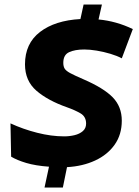

<svg xmlns="http://www.w3.org/2000/svg" viewBox="-20 -780 620 859"><path d="M29.8 -79.1 26.9 -228Q83 -202.1 146.2 -186Q209.5 -169.9 267.1 -169.9Q291 -169.9 313.5 -175.3Q335.9 -180.7 350.6 -193.4Q365.2 -206.1 365.2 -227.1Q365.2 -258.3 340.1 -272.9Q314.9 -287.6 280.3 -299.8Q193.8 -330.1 142.8 -374.3Q91.8 -418.5 91.8 -492.2Q91.8 -585.4 158.9 -637Q226.1 -688.5 339.8 -694.8L354 -759.8H436L420.9 -692.9Q500.5 -685.5 574.2 -649.9L524.9 -519Q503.9 -530.3 473.9 -539.3Q443.8 -548.3 412.8 -553.5Q381.8 -558.6 356.9 -558.6Q315.4 -558.6 289.3 -546.6Q263.2 -534.7 263.2 -499Q263.2 -483.4 269 -473.4Q274.9 -463.4 293.7 -453.1Q312.5 -442.9 352.1 -425.8Q443.8 -386.2 484.4 -344.5Q524.9 -302.7 524.9 -240.2Q524.9 -177.7 492.9 -132.6Q460.9 -87.4 405.5 -61.8Q350.1 -36.1 279.8 -32.2L261.2 59.1H179.2L199.2 -34.2Q138.7 -38.6 97.2 -51Q55.7 -63.5 29.8 -79.1Z"/></svg>

Font: Open Sans ExtraBold
Style: Italic
Weight: 800
Italic angle: -12°
Designer: Monotype Design Team
Foundry: Monotype Imaging Inc.
Version: Version 3.000; ttfautohint (v1.8.4)